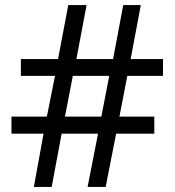

<svg xmlns="http://www.w3.org/2000/svg" viewBox="-20 -734 686 754"><path d="M480 -436 449 -276H586V-209H436L395 0H324L365 -209H222L183 0H113L151 -209H25V-276H164L196 -436H62V-502H208L248 -714H320L280 -502H424L464 -714H533L493 -502H620V-436ZM235 -276H378L409 -436H266Z"/></svg>

Font: Noto Sans Sharada
Style: Regular
Weight: 400
Designer: Monotype Design Team
Foundry: Monotype Imaging Inc.
Version: Version 2.006; ttfautohint (v1.8.4.7-5d5b)